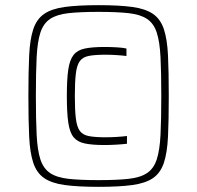

<svg xmlns="http://www.w3.org/2000/svg" viewBox="-20 -716 764 744"><path d="M362 8Q282 8 231 1Q180 -6 151 -26Q122 -46 109 -85Q96 -124 93 -187Q90 -250 90 -344Q90 -438 93 -501Q96 -564 109 -603Q122 -642 151 -662Q180 -682 231 -689Q282 -696 362 -696Q442 -696 493 -689Q544 -682 573 -662Q602 -642 615 -603Q628 -564 631 -501Q634 -438 634 -344Q634 -250 631 -187Q628 -124 615 -85Q602 -46 573 -26Q544 -6 493 1Q442 8 362 8ZM385 -154Q338 -154 309 -160Q280 -166 265 -184.5Q250 -203 244.5 -241.5Q239 -280 239 -344Q239 -408 244.5 -446Q250 -484 265 -503Q280 -522 309 -528Q338 -534 385 -534Q410 -534 434 -532.5Q458 -531 470 -528V-499Q455 -501 432 -502.5Q409 -504 389 -504Q349 -504 325 -499.5Q301 -495 289.5 -479.5Q278 -464 274 -431.5Q270 -399 270 -344Q270 -289 274 -256.5Q278 -224 289.5 -208.5Q301 -193 325 -188.5Q349 -184 389 -184Q410 -184 433.5 -185.5Q457 -187 472 -189V-159Q456 -157 431.5 -155.5Q407 -154 385 -154ZM362 -18Q433 -18 478.5 -23Q524 -28 550 -45.5Q576 -63 587.5 -98.5Q599 -134 602 -193.5Q605 -253 605 -344Q605 -435 602 -494.5Q599 -554 587.5 -589.5Q576 -625 550 -642.5Q524 -660 478.5 -665Q433 -670 362 -670Q291 -670 245.5 -665Q200 -660 174 -642.5Q148 -625 136.5 -589.5Q125 -554 122 -494.5Q119 -435 119 -344Q119 -253 122 -193.5Q125 -134 136.5 -98.5Q148 -63 174 -45.5Q200 -28 245.5 -23Q291 -18 362 -18Z"/></svg>

Font: Saira Thin Thin
Style: Regular
Weight: 250
Version: Version 1.101